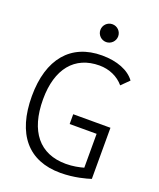

<svg xmlns="http://www.w3.org/2000/svg" viewBox="-162 -990 910 1098"><g transform="rotate(20 293.0 -440.5)"><path d="M339.4 9.8C423.8 9.8 493.7 -10.7 521 -19.5V-330.6H294.4V-271H458.5V-64.9C430.2 -57.1 394 -49.3 351.1 -49.3C191.4 -49.3 103 -157.2 103 -352.5C103 -537.6 190.4 -644 341.3 -644C400.9 -644 455.1 -619.6 490.2 -577.6L536.6 -623.5C500 -674.3 426.8 -703.1 335.4 -703.1C146 -703.1 36.6 -573.7 36.6 -347.7C36.6 -116.7 144 9.8 339.4 9.8ZM329.6 -782.7C359.4 -782.7 383.8 -807.1 383.8 -836.9C383.8 -867.2 359.4 -891.1 329.6 -891.1C299.8 -891.1 275.4 -867.2 275.4 -836.9C275.4 -807.1 299.8 -782.7 329.6 -782.7Z"/></g></svg>

Font: Cascadia Code Light
Style: Regular
Weight: 300
Monospace: yes
Designer: Aaron Bell
Foundry: Saja Typeworks
Version: Version 2404.023